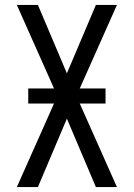

<svg xmlns="http://www.w3.org/2000/svg" viewBox="-20 -755 540 775"><path d="M48 0 198 -337H94V-398H198L48 -735H133L250 -459L367 -735H452L302 -398H406V-337H302L452 0H367L250 -276L133 0Z"/></svg>

Font: Huly
Style: Regular
Weight: 400
Designer: Belleve Invis
Foundry: Belleve Invis
Version: Version 33.2.5; ttfautohint (v1.8.4)